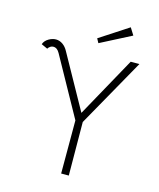

<svg xmlns="http://www.w3.org/2000/svg" viewBox="-126 -956 865 1044"><g transform="rotate(15 306.5 -434.0)"><path d="M100 -656Q92 -656 85 -652Q74 -645 70 -637L35 -653Q42 -674 65 -687Q85 -698 104 -698Q124 -698 142 -685.5Q160 -673 172 -650L340 -348L527 -686H576L360 -302L362 -1H319V-300L136 -630Q122 -656 100 -656ZM318 -762 479 -867 504 -827 331 -738Z"/></g></svg>

Font: Bellota Light
Style: Regular
Weight: 300
Designer: Kemie Guaida
Foundry: Kemie Guaida
Version: Version 4.001